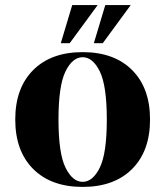

<svg xmlns="http://www.w3.org/2000/svg" viewBox="-20 -720 650 755"><path d="M40 -250Q40 -374 110.5 -444.5Q181 -515 305 -515Q429 -515 499.5 -444.5Q570 -374 570 -250Q570 -126 499.5 -55.5Q429 15 305 15Q181 15 110.5 -55.5Q40 -126 40 -250ZM400 -250Q400 -383 372.5 -439Q345 -495 305 -495Q265 -495 237.5 -439Q210 -383 210 -250Q210 -117 237.5 -61Q265 -5 305 -5Q345 -5 372.5 -61Q400 -117 400 -250ZM219 -550 264 -700H364L254 -550ZM349 -550 394 -700H494L384 -550Z"/></svg>

Font: Yeseva One
Style: Regular
Weight: 400
Designer: Jovanny Lemonad
Foundry: Jovanny Lemonad
Version: Version 2.000